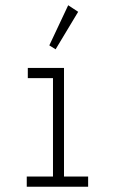

<svg xmlns="http://www.w3.org/2000/svg" viewBox="-20 -712 440 732"><path d="M82 0V-39H182V-414H86V-453H224V-39H316V0ZM192 -524 168 -539 240 -692 278 -667Z"/></svg>

Font: Inconsolata Condensed Light
Style: Regular
Weight: 300
Width: 3
Monospace: yes
Designer: Raph Levien, Cyreal, Brenton Simpson
Foundry: Raph Levien, Cyreal, Google
Version: Version 3.001; ttfautohint (v1.8.2.53-6de2)